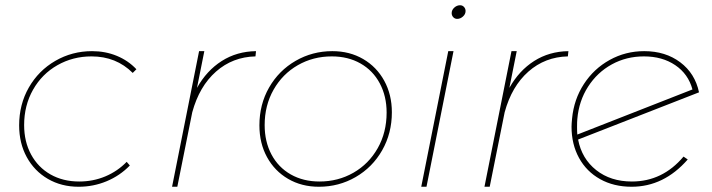

<svg xmlns="http://www.w3.org/2000/svg" viewBox="-20 -712 2716 732"><path d="M53 -234Q53 -314 90 -378.5Q127 -443 191 -480Q255 -517 331 -517Q382 -517 425.5 -499Q469 -481 500 -448L486 -434Q423 -497 329 -497Q258 -497 199 -463.5Q140 -430 106 -370Q72 -310 72 -235Q72 -172 98.5 -123Q125 -74 172.5 -47Q220 -20 282 -20Q335 -20 381.5 -39.5Q428 -59 463 -95L475 -81Q437 -42 386.5 -21Q336 0 280 0Q214 0 162.5 -30Q111 -60 82 -113Q53 -166 53 -234Z M956 -517 954 -497Q867 -495 803.5 -439Q740 -383 713 -284L656 0H636L739 -517H759L731 -377Q768 -443 825.5 -479.5Q883 -516 956 -517Z M1474 -284Q1474 -204 1437 -139Q1400 -74 1336 -37Q1272 0 1196 0Q1130 0 1078.5 -30Q1027 -60 998 -113Q969 -166 969 -234Q969 -314 1006 -378.5Q1043 -443 1107 -480Q1171 -517 1247 -517Q1313 -517 1364.5 -487Q1416 -457 1445 -404Q1474 -351 1474 -284ZM989 -235Q989 -172 1015 -123Q1041 -74 1088.5 -47Q1136 -20 1198 -20Q1269 -20 1327.5 -53.5Q1386 -87 1420 -147Q1454 -207 1454 -283Q1454 -345 1428 -394Q1402 -443 1354.5 -470Q1307 -497 1245 -497Q1174 -497 1115.5 -463.5Q1057 -430 1023 -370Q989 -310 989 -235Z M1755 -670Q1755 -658 1745 -649Q1735 -640 1723 -640Q1714 -640 1708 -646.5Q1702 -653 1702 -662Q1702 -674 1712 -683Q1722 -692 1734 -692Q1743 -692 1749 -685.5Q1755 -679 1755 -670ZM1709 -517 1606 0H1586L1689 -517Z M2147 -517 2145 -497Q2058 -495 1994.5 -439Q1931 -383 1904 -284L1847 0H1827L1930 -517H1950L1922 -377Q1959 -443 2016.5 -479.5Q2074 -516 2147 -517Z M2586 -115 2602 -104Q2511 0 2388 0Q2320 0 2268 -29Q2216 -58 2187.5 -110Q2159 -162 2159 -229Q2159 -240 2161 -260Q2168 -333 2206 -391.5Q2244 -450 2304.5 -483.5Q2365 -517 2436 -517Q2517 -517 2573.5 -474.5Q2630 -432 2645 -360L2184 -180Q2198 -107 2253 -63.5Q2308 -20 2389 -20Q2506 -20 2586 -115ZM2180 -228Q2180 -209 2181 -199L2620 -371Q2604 -430 2554.5 -463.5Q2505 -497 2435 -497Q2368 -497 2312.5 -466.5Q2257 -436 2222 -381.5Q2187 -327 2181 -258Q2180 -248 2180 -228Z"/></svg>

Font: TypoPRO Montserrat Alternates
Style: Italic
Weight: 250
Italic angle: -11.3°
Designer: Julieta Ulanovsky
Foundry: Julieta Ulanovsky
Version: Version 6.001